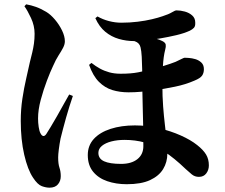

<svg xmlns="http://www.w3.org/2000/svg" viewBox="-20 -809 1040 888"><path d="M566 43Q517 43 476 29Q435 15 410.5 -15Q386 -45 386 -92Q386 -136 414 -166.5Q442 -197 491.5 -213Q541 -229 604 -229Q661 -229 715.5 -216Q770 -203 816 -182.5Q862 -162 892 -138Q920 -116 933 -94.5Q946 -73 946 -44Q946 -23 934 -7Q922 9 900 9Q881 9 867 -2.5Q853 -14 839 -27Q785 -79 739 -108.5Q693 -138 649 -150Q605 -162 556 -162Q523 -162 495.5 -155Q468 -148 451.5 -134.5Q435 -121 435 -102Q435 -75 461.5 -63Q488 -51 540 -51Q588 -51 615.5 -73Q643 -95 643 -133Q643 -187 642 -233.5Q641 -280 640 -318Q639 -356 638.5 -386Q638 -416 638 -436Q638 -460 637.5 -489.5Q637 -519 635.5 -546.5Q634 -574 630 -590Q625 -611 604 -618Q583 -625 569 -629L610 -647Q630 -645 652.5 -641Q675 -637 696.5 -631.5Q718 -626 731 -619Q745 -612 746.5 -602.5Q748 -593 744 -579Q736 -548 733.5 -503.5Q731 -459 731 -419Q731 -362 734.5 -316.5Q738 -271 742.5 -233.5Q747 -196 750.5 -163Q754 -130 754 -99Q754 -59 734.5 -27Q715 5 674 24Q633 43 566 43ZM209 59Q193 59 173.5 52Q154 45 133 13Q108 -24 92 -93.5Q76 -163 76 -250Q76 -303 83.5 -352.5Q91 -402 101 -445Q111 -488 118 -521Q124 -545 129 -565.5Q134 -586 137 -607.5Q140 -629 140 -653Q140 -690 123.5 -725.5Q107 -761 93 -780L101 -789Q124 -785 146.5 -777Q169 -769 194 -754Q214 -742 234 -718.5Q254 -695 267 -668Q280 -641 280 -618Q280 -604 272 -588.5Q264 -573 251 -553Q238 -533 225 -503Q213 -478 197 -436Q181 -394 168.5 -347.5Q156 -301 156 -261Q156 -241 159 -221.5Q162 -202 167 -193Q173 -181 180 -180Q187 -179 194 -189Q201 -200 214.5 -222Q228 -244 243.5 -271.5Q259 -299 274 -326Q289 -353 300 -372L317 -365Q309 -342 301 -316.5Q293 -291 285.5 -264.5Q278 -238 271.5 -213Q265 -188 260 -168Q255 -142 252 -118Q249 -94 249 -81Q249 -51 255 -33.5Q261 -16 261 6Q261 28 248 43.5Q235 59 209 59ZM574 -382Q534 -382 499.5 -392.5Q465 -403 437.5 -430.5Q410 -458 392 -509L403 -518Q422 -503 442 -492Q462 -481 485.5 -474.5Q509 -468 538 -468Q586 -468 619 -474.5Q652 -481 682 -489Q710 -496 739.5 -505Q769 -514 792 -523Q809 -531 820 -536.5Q831 -542 834 -542Q839 -542 853.5 -541Q868 -540 883.5 -535.5Q899 -531 911 -520Q923 -509 923 -489Q923 -471 914.5 -459Q906 -447 879 -436Q838 -418 789 -408Q740 -398 692 -391Q659 -387 631 -384.5Q603 -382 574 -382ZM600 -619Q564 -619 529.5 -629Q495 -639 467 -662Q439 -685 421 -725L431 -733Q455 -719 484 -711.5Q513 -704 541 -704Q580 -704 616.5 -708.5Q653 -713 682.5 -720Q712 -727 732 -734Q760 -743 775 -752Q790 -761 796 -761Q815 -761 835 -755.5Q855 -750 869 -737.5Q883 -725 883 -705Q884 -688 877 -680.5Q870 -673 858 -667Q832 -655 796 -646.5Q760 -638 722 -631.5Q684 -625 651.5 -622Q619 -619 600 -619Z"/></svg>

Font: Noto Serif HK ExtraLight ExtraBold
Style: Regular
Weight: 800
Version: Version 2.003-H1;hotconv 1.1.1;makeotfexe 2.6.0